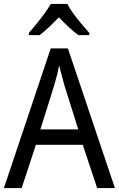

<svg xmlns="http://www.w3.org/2000/svg" viewBox="-20 -964 610 984"><path d="M478 0 404 -222H164L91 0H0L240 -716H328L569 0ZM311 -524Q308 -535 302.5 -555Q297 -575 291.5 -595.5Q286 -616 283 -629Q278 -601 270.5 -573Q263 -545 257 -524L187 -301H381ZM325 -944Q336 -922 356 -894.5Q376 -867 398 -841Q420 -815 438 -795V-784H382Q358 -801 332.5 -825Q307 -849 282 -875Q256 -849 231 -825Q206 -801 183 -784H128V-795Q146 -816 167.5 -842.5Q189 -869 208.5 -895.5Q228 -922 240 -944Z"/></svg>

Font: Noto Sans Kannada SemiCondensed
Style: Regular
Weight: 400
Width: 4
Designer: Jelle Bosma - Monotype Design Team
Foundry: Monotype Imaging Inc.
Version: Version 2.005; ttfautohint (v1.8.4.7-5d5b)